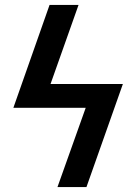

<svg xmlns="http://www.w3.org/2000/svg" viewBox="-20 -755 540 775"><path d="M212 0 326 -320H34L180 -735H297L184 -416H476L329 0Z"/></svg>

Font: Iosevka Custom
Style: Bold Italic
Weight: 700
Italic angle: -9°
Designer: Belleve Invis
Foundry: Belleve Invis
Version: Version 30.3.1; ttfautohint (v1.8.3)